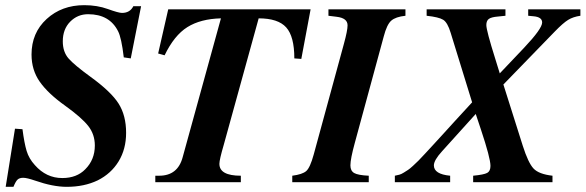

<svg xmlns="http://www.w3.org/2000/svg" viewBox="-20 -705 2266 743"><path d="M526 -681 486 -479 459 -483Q450 -559 437 -584Q404 -650 321 -650Q280 -650 251.5 -621Q223 -592 223 -545Q223 -504 245.5 -478.5Q268 -453 330 -408Q410 -350 439 -304Q468 -258 468 -191Q468 -128 439 -80.5Q410 -33 358 -7Q306 18 238 18Q185 18 116 -6Q84 -17 70 -17Q56 -17 48.5 -10.5Q41 -4 32 18H2L38 -207L67 -205Q74 -151 83 -121Q92 -91 115 -66Q159 -16 221 -16Q277 -16 310 -50Q347 -87 347 -142Q347 -185 321.5 -217.5Q296 -250 232 -296Q166 -343 134 -388.5Q102 -434 102 -494Q102 -578 160.5 -631.5Q219 -685 306 -685Q356 -685 397.5 -670Q439 -655 452 -655Q483 -655 496 -681Z M1182 -669 1146 -477 1119 -479Q1119 -564 1087.5 -599Q1056 -634 981 -634L846 -145Q829 -87 829 -71Q829 -25 912 -25V0H581V-25H596Q668 -25 687 -97L835 -634Q756 -632 705 -600Q654 -568 617 -491L592 -498L631 -669Z M1549 -669V-644Q1511 -640 1494 -625Q1477 -610 1465 -564L1353 -152Q1336 -90 1336 -65Q1336 -44 1350.5 -35.5Q1365 -27 1407 -25V0H1111V-25Q1150 -30 1165 -43Q1180 -56 1194 -107L1311 -536Q1325 -587 1325 -607Q1325 -635 1283 -640L1251 -644V-669Z M2226 -669V-644Q2198 -640 2178.5 -628Q2159 -616 2127 -583L1928 -378L2003 -141Q2024 -75 2044.5 -53Q2065 -31 2118 -25V0H1811V-25Q1853 -29 1865.5 -36Q1878 -43 1878 -63Q1878 -93 1841 -204L1821 -264L1691 -120Q1659 -85 1659 -65Q1659 -31 1722 -25V0H1508V-25Q1518 -27 1525.5 -29Q1533 -31 1542.5 -37Q1552 -43 1559 -47.5Q1566 -52 1578.5 -63.5Q1591 -75 1599.5 -83.5Q1608 -92 1625.5 -111Q1643 -130 1655.5 -143.5Q1668 -157 1694 -185.5Q1720 -214 1739 -235L1807 -309L1724 -578Q1712 -618 1695 -628.5Q1678 -639 1631 -644V-669H1936V-644L1907 -641Q1882 -639 1872 -632Q1862 -625 1862 -608Q1862 -587 1897 -476L1914 -421L2008 -520Q2078 -594 2078 -618Q2078 -639 2045 -642L2024 -644V-669Z"/></svg>

Font: STIX
Style: Bold Italic
Weight: 700
Italic angle: -16.33°
Designer: MicroPress Inc., with final additions and corrections provided by Coen Hoffman, Elsevier (retired)
Version: Version 1.1.1